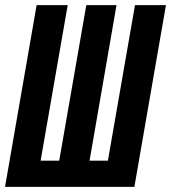

<svg xmlns="http://www.w3.org/2000/svg" viewBox="-28 -731 669 751"><path d="M236.8 -710.9H115.2L-8.3 0H497.6L621.1 -710.9H500L394 -102.5H322.3L427.7 -710.9H309.6L203.6 -102.5H130.9Z"/></svg>

Font: Roboto Mono SemiBold
Style: Italic
Weight: 600
Italic angle: -10°
Monospace: yes
Designer: Google
Version: Version 3.000